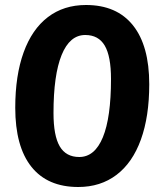

<svg xmlns="http://www.w3.org/2000/svg" viewBox="-20 -740 640 768"><path d="M41 -309Q41 -438 74.5 -530.5Q108 -623 171.5 -671.5Q235 -720 324 -720Q447 -720 512 -638.5Q577 -557 577 -403Q577 -274 543.5 -181.5Q510 -89 446 -40.5Q382 8 293 8Q170 8 105.5 -73Q41 -154 41 -309ZM424 -424Q424 -515 399 -557.5Q374 -600 321 -600Q259 -600 226.5 -520Q194 -440 194 -288Q194 -197 219 -154.5Q244 -112 297 -112Q359 -112 391.5 -191Q424 -270 424 -424Z"/></svg>

Font: Muli ExtraBold
Style: Italic
Weight: 800
Italic angle: -4.541°
Designer: Vernon Adams
Foundry: Vernon Adams
Version: Version 2.000